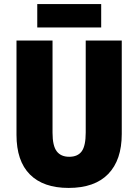

<svg xmlns="http://www.w3.org/2000/svg" viewBox="-20 -913 679 943"><path d="M578 -255Q578 -127 511.5 -58.5Q445 10 317 10Q193 10 127 -56Q61 -122 61 -251V-714H238V-261Q238 -197 258.5 -170Q279 -143 320 -143Q362 -143 381.5 -170Q401 -197 401 -262V-714H578ZM477 -893V-778H163V-893Z"/></svg>

Font: Noto Sans Ethiopic Condensed Black
Style: Regular
Weight: 900
Width: 3
Designer: Monotype Design Team
Foundry: Monotype Imaging Inc.
Version: Version 2.102; ttfautohint (v1.8.4.7-5d5b)